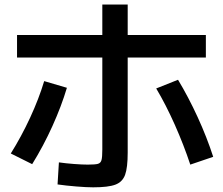

<svg xmlns="http://www.w3.org/2000/svg" viewBox="-20 -801 978 842"><path d="M232.4 7.8 238.3 -88.9Q269 -84.5 305.2 -81.8Q341.3 -79.1 365.2 -79.1Q397.5 -79.1 409.4 -82.5Q421.4 -85.9 425 -98.6Q428.7 -111.3 428.7 -145.5V-548.8H54.7V-647.5H428.7V-781.2H540V-647.5H882.8V-548.8H540V-131.8Q540 -65.9 528.6 -34.4Q517.1 -2.9 485.8 8.8Q454.6 20.5 388.7 20.5Q359.9 20.5 314.9 16.8Q270 13.2 232.4 7.8ZM173.8 -445.3 273.4 -416Q249.5 -335.9 210 -248.3Q170.4 -160.6 121.1 -81.1L27.3 -127.9Q73.7 -202.1 112.1 -284.9Q150.4 -367.7 173.8 -445.3ZM665 -413.1 760.7 -451.2Q806.6 -375 846.9 -287.1Q887.2 -199.2 915 -113.3L814.5 -79.1Q786.1 -165 746.6 -253.9Q707 -342.8 665 -413.1Z"/></svg>

Font: Pretendard JP SemiBold
Style: Regular
Weight: 600
Designer: Base glyphs from Inter by Rasmus Andersson; Hangeul glyphs from Noto Sans CJK(Source Han Sans) by Jang Soo-young and Kan
Foundry: Kil Hyung-jin
Version: Version 1.309